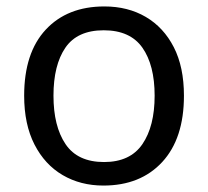

<svg xmlns="http://www.w3.org/2000/svg" viewBox="-20 -566 645 596"><path d="M551 -269Q551 -136 483.5 -63Q416 10 301 10Q230 10 174.5 -22.5Q119 -55 87 -117.5Q55 -180 55 -269Q55 -402 122 -474Q189 -546 304 -546Q377 -546 432.5 -513.5Q488 -481 519.5 -419.5Q551 -358 551 -269ZM146 -269Q146 -174 183.5 -118.5Q221 -63 303 -63Q384 -63 422 -118.5Q460 -174 460 -269Q460 -364 422 -418Q384 -472 302 -472Q220 -472 183 -418Q146 -364 146 -269Z"/></svg>

Font: Noto IKEA Arabic
Style: Regular
Weight: 400
Designer: Monotype Design Team
Foundry: Monotype Imaging Inc.
Version: Version 1.200